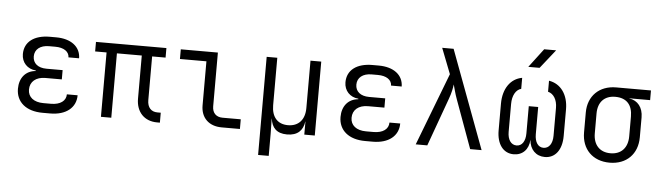

<svg xmlns="http://www.w3.org/2000/svg" viewBox="-55 -1014 4909 1423"><g transform="rotate(5 2400.0 -302.5)"><path d="M336 8C453 8 527 -51 527 -144H447C447 -95 404 -64 336 -64H279C208 -64 164 -99 164 -155C164 -214 208 -251 278 -251H400V-320H280C216 -320 178 -352 178 -403C178 -455 219 -488 284 -488H331C394 -488 434 -461 435 -418H514C513 -504 442 -558 331 -558H284C169 -558 96 -505 96 -413C96 -351 139 -305 202 -300V-296C127 -290 82 -234 82 -154C82 -55 157 8 279 8Z M1131 5H1152V-69H1127C1081 -69 1052 -99 1052 -154V-479H1152V-550H628V-479H713V0H790V-479H975V-158C975 -59 1036 5 1131 5Z M1611 0H1747V-72H1611C1564 -72 1535 -101 1535 -150V-550H1259V-478H1456V-150C1456 -58 1516 0 1611 0Z M1898 180H1977V15L1975 -97H1976C1984 -31 2020 10 2098 10C2177 10 2216 -31 2225 -97H2226V0H2304V-550H2224V-197C2224 -110 2177 -59 2099 -59C2021 -59 1977 -110 1977 -197V-550H1898Z M2736 8C2853 8 2927 -51 2927 -144H2847C2847 -95 2804 -64 2736 -64H2679C2608 -64 2564 -99 2564 -155C2564 -214 2608 -251 2678 -251H2800V-320H2680C2616 -320 2578 -352 2578 -403C2578 -455 2619 -488 2684 -488H2731C2794 -488 2834 -461 2835 -418H2914C2913 -504 2842 -558 2731 -558H2684C2569 -558 2496 -505 2496 -413C2496 -351 2539 -305 2602 -300V-296C2527 -290 2482 -234 2482 -154C2482 -55 2557 8 2679 8Z M3055 0H3141L3270 -357C3287 -402 3295 -445 3297 -467C3304 -445 3313 -402 3330 -357L3460 0H3545L3273 -730H3188L3262 -540Z M3836 -645H3920L4031 -785H3942ZM3784 10C3850 10 3895 -35 3899 -108C3904 -36 3950 10 4016 10C4093 10 4142 -54 4142 -157V-356C4142 -464 4087 -542 3998 -556V-474C4040 -464 4067 -420 4067 -360V-152C4067 -94 4041 -57 4000 -57C3960 -57 3935 -94 3935 -152V-355H3865V-152C3865 -94 3840 -57 3800 -57C3759 -57 3733 -94 3733 -152V-360C3733 -423 3759 -468 3798 -478V-560C3712 -545 3658 -467 3658 -356V-157C3658 -54 3707 10 3784 10Z M4498 10C4623 10 4705 -72 4705 -197V-345C4705 -418 4666 -468 4602 -477V-478H4757V-550H4498C4373 -550 4290 -468 4290 -345V-197C4290 -72 4372 10 4498 10ZM4498 -60C4418 -60 4370 -112 4370 -197V-345C4370 -430 4418 -480 4498 -480C4583 -480 4626 -430 4626 -345V-197C4626 -112 4578 -60 4498 -60Z"/></g></svg>

Font: JetBrains Mono Light
Style: Regular
Weight: 336
Monospace: yes
Designer: Philipp Nurullin, Konstantin Bulenkov
Foundry: JetBrains
Version: Version 2.305